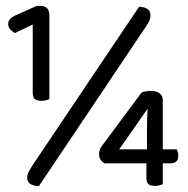

<svg xmlns="http://www.w3.org/2000/svg" viewBox="-20 -632 642 657"><path d="M92 -548 31 -519Q23 -523 15.5 -531Q8 -539 8 -550Q8 -568 32 -579L106 -612H118Q149 -612 149 -579V-293Q137 -287 122 -287Q108 -287 100 -292.5Q92 -298 92 -315ZM481 -73H338Q330 -77 324.5 -85Q319 -93 319 -104Q319 -120 329 -133L465 -316Q480 -321 497 -321Q514 -321 525.5 -313Q537 -305 537 -290V-121H585Q587 -116 588.5 -111.5Q590 -107 590 -99Q590 -85 582.5 -79Q575 -73 566 -73H537V-2Q525 4 510 4Q496 4 488.5 -1.5Q481 -7 481 -24ZM483 -187Q483 -202 483.5 -222Q484 -242 485 -260L388 -121H483ZM456 -609Q495 -607 495 -580Q495 -570 491.5 -562Q488 -554 480 -542L113 5Q73 3 73 -24Q73 -34 77 -42Q81 -50 89 -63Z"/></svg>

Font: Baloo 2 Latin
Style: Regular
Weight: 400
Designer: Sarang Kulkarni and Ek Type
Foundry: Ek Type
Version: Version 1.001